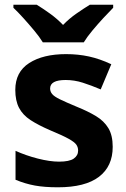

<svg xmlns="http://www.w3.org/2000/svg" viewBox="-20 -786 537 816"><path d="M459 -162Q459 -79 400.5 -34.5Q342 10 226 10Q169 10 128 2.5Q87 -5 46 -22V-145Q90 -125 141 -112Q192 -99 231 -99Q275 -99 293.5 -112Q312 -125 312 -146Q312 -160 304.5 -171Q297 -182 272 -196Q247 -210 194 -232Q143 -254 110 -275.5Q77 -297 61 -327.5Q45 -358 45 -404Q45 -480 104 -518Q163 -556 261 -556Q312 -556 358 -546Q404 -536 453 -513L408 -406Q368 -423 332 -434.5Q296 -446 259 -446Q193 -446 193 -410Q193 -397 201.5 -386.5Q210 -376 234.5 -364Q259 -352 307 -332Q354 -313 388 -292.5Q422 -272 440.5 -241.5Q459 -211 459 -162ZM162 -606Q148 -629 125.5 -656Q103 -683 79.5 -709Q56 -735 37 -753V-766H136Q162 -750 192 -728.5Q222 -707 248 -680Q274 -707 305 -728.5Q336 -750 362 -766H461V-753Q443 -735 419 -709Q395 -683 372.5 -656Q350 -629 336 -606Z"/></svg>

Font: Noto Sans Ethiopic
Style: Bold
Weight: 700
Designer: Monotype Design Team
Foundry: Monotype Imaging Inc.
Version: Version 2.102; ttfautohint (v1.8.4.7-5d5b)